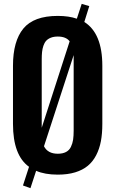

<svg xmlns="http://www.w3.org/2000/svg" viewBox="-20 -902 596 1004"><path d="M139.2 82 100.1 67.9 131.8 -29.8Q47.9 -89.8 47.9 -253.9V-558.1Q47.9 -687 102.3 -752.9Q156.7 -818.8 282.2 -818.8Q340.3 -818.8 381.8 -804.2L407.2 -881.8L446.8 -870.1L420.9 -787.1Q515.1 -728 515.1 -558.1V-253.9Q515.1 -203.6 507.6 -163.6Q500 -123.5 482.9 -90.3Q465.8 -57.1 439 -34.9Q412.1 -12.7 372.8 -0.7Q333.5 11.2 282.2 11.2Q214.4 11.2 168.9 -8.8ZM198.2 -591.8V-233.9L344.2 -686Q325.2 -710.9 282.2 -710.9Q261.2 -710.9 245.8 -704.8Q230.5 -698.7 221.4 -688.7Q212.4 -678.7 207 -662.8Q201.7 -647 200 -630.4Q198.2 -613.8 198.2 -591.8ZM282.2 -98.1Q308.1 -98.1 325.2 -107.2Q342.3 -116.2 350.8 -134Q359.4 -151.9 362.3 -171.6Q365.2 -191.4 365.2 -219.2V-591.8V-613.8L210 -137.2Q230 -98.1 282.2 -98.1Z"/></svg>

Font: Oswald Medium
Style: Regular
Weight: 500
Designer: Vernon Adams
Foundry: Vernon Adams
Version: Version 4.103